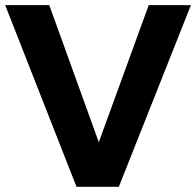

<svg xmlns="http://www.w3.org/2000/svg" viewBox="-20 -720 756 740"><path d="M0 -700.2H169.9L360.8 -171.9L553.2 -700.2H715.8L438 0H274.9Z"/></svg>

Font: TruenoSBd
Style: Demi
Weight: 600
Designer: Julieta Ulanovsky
Foundry: Julieta Ulanovsky
Version: Version 3.001b